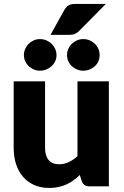

<svg xmlns="http://www.w3.org/2000/svg" viewBox="-20 -920 610 948"><path d="M47.5 0ZM202.5 -518.5V-189.5Q202.5 -151 220 -130Q237.5 -109 271.5 -109Q297 -109 319.2 -119.5Q341.5 -130 362.5 -149V-518.5H517.5V0H421.5Q392.5 0 383.5 -26L374 -56Q359 -41.5 343 -29.8Q327 -18 308.8 -9.8Q290.5 -1.5 269.5 3.2Q248.5 8 223.5 8Q181 8 148.2 -6.8Q115.5 -21.5 93 -48Q70.5 -74.5 59 -110.5Q47.5 -146.5 47.5 -189.5V-518.5ZM502.5 -900.5 372.5 -769Q361 -757.5 350.5 -752.8Q340 -748 322.5 -748H229.5L297.5 -870.5Q306 -885 317.5 -892.8Q329 -900.5 352.5 -900.5ZM259 -647.5Q259 -631.5 252.5 -617.5Q246 -603.5 234.8 -593.2Q223.5 -583 208.8 -577Q194 -571 177 -571Q161 -571 146.8 -577Q132.5 -583 121.8 -593.2Q111 -603.5 104.5 -617.5Q98 -631.5 98 -647.5Q98 -664 104.5 -678.5Q111 -693 121.8 -703.8Q132.5 -714.5 146.8 -720.8Q161 -727 177 -727Q194 -727 208.8 -720.8Q223.5 -714.5 234.8 -703.8Q246 -693 252.5 -678.5Q259 -664 259 -647.5ZM472 -647.5Q472 -631.5 465.8 -617.5Q459.5 -603.5 448.5 -593.2Q437.5 -583 422.8 -577Q408 -571 391 -571Q374.5 -571 360 -577Q345.5 -583 334.5 -593.2Q323.5 -603.5 317.2 -617.5Q311 -631.5 311 -647.5Q311 -664 317.2 -678.5Q323.5 -693 334.5 -703.8Q345.5 -714.5 360 -720.8Q374.5 -727 391 -727Q408 -727 422.8 -720.8Q437.5 -714.5 448.5 -703.8Q459.5 -693 465.8 -678.5Q472 -664 472 -647.5Z"/></svg>

Font: Lato Black
Style: Regular
Weight: 900
Designer: Lukasz Dziedzic
Foundry: tyPoland Lukasz Dziedzic
Version: Version 2.007; 2014-02-27